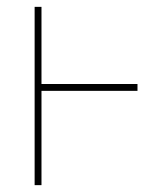

<svg xmlns="http://www.w3.org/2000/svg" viewBox="-20 -540 472 560"><path d="M381 -295V-275H101V0H81V-520H101V-295Z"/></svg>

Font: M PLUS 1p Thin
Style: Regular
Weight: 250
Version: Version 1.062